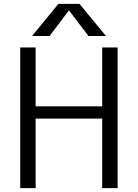

<svg xmlns="http://www.w3.org/2000/svg" viewBox="-20 -977 716 997"><path d="M165 -730.5V-424.8H510.7V-730.5H590.8V0H510.7V-361.3H165V0H85V-730.5ZM530.3 -790H439.5L338.9 -921.9H336.9L237.3 -790H146.5L283.2 -957H392.6Z"/></svg>

Font: Mgen+ 1c regular
Style: Regular
Weight: 400
Designer: [Source Han Sans]
Ryoko NISHIZUKA  (kana & ideographs); Paul D. Hunt (Latin, Greek & Cyrillic); Wenlong ZHANG  (bopomofo
Version: Version 1.059.20150602